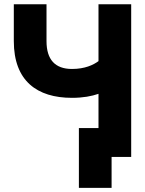

<svg xmlns="http://www.w3.org/2000/svg" viewBox="-20 -743 686 909"><path d="M320.8 -279.8C373 -279.8 414.1 -287.6 446.3 -298.8V-136.7H353.5V146.5H508.3V0H601.1V-722.7H446.3V-453.6C421.9 -435.5 381.8 -416.5 320.8 -416.5C240.2 -416.5 200.2 -461.4 200.2 -548.3V-722.7H45.4V-548.3C45.4 -359.9 155.3 -279.8 320.8 -279.8Z"/></svg>

Font: Giphurs ExtraBold
Style: Regular
Weight: 800
Version: Version 1.000